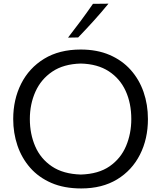

<svg xmlns="http://www.w3.org/2000/svg" viewBox="-20 -1040 898 1071"><path d="M433.1 11.2Q337.9 11.2 266.8 -19.5Q195.8 -50.3 148.4 -104.2Q101.1 -158.2 77.4 -228Q53.7 -297.9 53.7 -376Q53.7 -484.9 97.9 -572.8Q142.1 -660.6 226.3 -712.2Q310.5 -763.7 430.2 -763.7Q521.5 -763.7 591.3 -733.6Q661.1 -703.6 708.7 -650.4Q756.3 -597.2 780.8 -526.9Q805.2 -456.5 805.2 -376Q805.2 -265.1 760.7 -177.5Q716.3 -89.8 633.1 -39.3Q549.8 11.2 433.1 11.2ZM431.2 -66.4Q529.3 -69.3 591.6 -112.5Q653.8 -155.8 683.1 -225.3Q712.4 -294.9 712.4 -376Q712.4 -463.9 680.9 -532.7Q649.4 -601.6 586.9 -642.3Q524.4 -683.1 431.2 -685.5Q334.5 -683.1 271.5 -640.4Q208.5 -597.7 177.5 -528.3Q146.5 -459 146.5 -376Q146.5 -293 176.5 -223.6Q206.5 -154.3 269.5 -111.8Q332.5 -69.3 431.2 -66.4ZM359.4 -830.1Q396 -877 430.9 -924.1Q465.8 -971.2 498.5 -1018.6L585 -1019.5Q545.9 -971.7 503.4 -924.6Q460.9 -877.4 416 -831.1Z"/></svg>

Font: Pinar-DS2-FD Regular
Style: Regular
Weight: 400
Designer: Amin Abedi
Version: Version 2.000